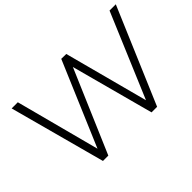

<svg xmlns="http://www.w3.org/2000/svg" viewBox="-118 -1028 1344 1344"><g transform="rotate(-45 554.0 -356.0)"><path d="M267 0 75 -712H136L312 -44H282L566 -712L615 -711L792 -44H762L1044 -712H1106L803 0H748L575 -644H596L320 0Z"/></g></svg>

Font: Muli Light
Style: Italic
Weight: 300
Italic angle: -4.541°
Designer: Vernon Adams
Foundry: Vernon Adams
Version: Version 2.100; ttfautohint (v1.8.1.43-b0c9)